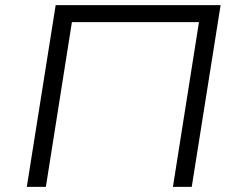

<svg xmlns="http://www.w3.org/2000/svg" viewBox="-20 -725 926 745"><path d="M84 0 196 -705H836L724 0H651L752 -639H259L158 0Z"/></svg>

Font: Nunito Sans 7pt SemiExpanded Light
Style: Italic
Weight: 300
Width: 6
Italic angle: -9°
Designer: Vernon Adams
Foundry: Vernon Adams
Version: Version 3.101;gftools[0.9.27]